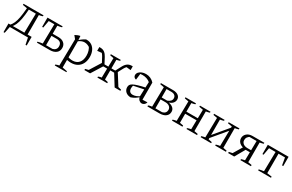

<svg xmlns="http://www.w3.org/2000/svg" viewBox="174 -1868 5227 3438"><g transform="rotate(30 2788.0 -149.5)"><path d="M76 -19 38 -32Q73 -70 95.5 -120.5Q118 -171 131.5 -242Q145 -313 153 -410L156 -444L64 -460V-483H477V-463Q461 -457 443.5 -452.5Q426 -448 402 -445V-31H335L343 -440H198Q190 -322 175 -241.5Q160 -161 136 -108Q112 -55 76 -19ZM7 136V-42H486V136H462L434 0H59L31 136Z M619 0V-20Q644 -26 668.5 -31.5Q693 -37 718 -39L725 -441H609L582 -291H559V-483H872V-463Q850 -456 828.5 -452Q807 -448 784 -445V-42H917Q956 -52 976 -77Q996 -102 996 -138Q996 -236 890 -236H755V-279H903Q975 -279 1018 -242.5Q1061 -206 1061 -143Q1061 -76 1013 -38Q965 0 884 0Z M1326 8Q1295 8 1260 2Q1225 -4 1187 -17L1204 -65Q1241 -52 1272 -46Q1303 -40 1329 -40Q1412 -40 1458.5 -93Q1505 -146 1505 -242Q1505 -293 1491 -337.5Q1477 -382 1449 -420L1494 -376Q1426 -432 1358 -432Q1296 -432 1234 -382L1233 -404Q1262 -433 1292 -454Q1322 -475 1355 -491Q1358 -491 1361.5 -491Q1365 -491 1367 -491Q1429 -491 1474.5 -460Q1520 -429 1544.5 -374Q1569 -319 1569 -250Q1569 -170 1539 -112Q1509 -54 1454.5 -23Q1400 8 1326 8ZM1100 194V175Q1115 170 1131 163.5Q1147 157 1172 154L1181 -393L1131 -454Q1157 -468 1182 -478.5Q1207 -489 1234 -493L1241 -400V155L1341 175V194Z M1870 0V-20Q1885 -28 1902.5 -32.5Q1920 -37 1937 -39L1945 -445L1869 -460V-483H2074V-463Q2052 -457 2036.5 -452.5Q2021 -448 2005 -445V-38L2072 -23V0ZM1601 0V-24L1675 -43L1654 -20L1817 -281L1872 -245L1719 0ZM1827 -233 1756 -366Q1742 -392 1724.5 -413Q1707 -434 1693 -443L1734 -424L1627 -413V-490Q1632 -491 1636.5 -491Q1641 -491 1645 -491Q1700 -491 1736.5 -464Q1773 -437 1800 -385L1874 -245ZM1835 -226V-268H1958V-226ZM1990 -226V-268H2111V-226ZM2226 0 2074 -245 2128 -282 2292 -22 2270 -43 2345 -24V0ZM2118 -233 2072 -245 2146 -385Q2173 -437 2210 -464Q2247 -491 2302 -491Q2306 -491 2310 -491Q2314 -491 2318 -490V-413L2211 -424L2252 -443Q2238 -434 2220.5 -413.5Q2203 -393 2189 -367Z M2786 5Q2757 5 2732 -17Q2707 -39 2697 -83L2708 -390Q2642 -444 2548 -444Q2528 -444 2508.5 -441Q2489 -438 2471 -433L2504 -452L2487 -313Q2459 -319 2444.5 -336Q2430 -353 2430 -377Q2430 -409 2452 -435Q2474 -461 2511.5 -476Q2549 -491 2595 -491Q2646 -491 2690 -471Q2734 -451 2767 -414V-60L2868 -64Q2863 -42 2850 -26.5Q2837 -11 2820.5 -3Q2804 5 2786 5ZM2560 10Q2496 9 2456.5 -27Q2417 -63 2417 -120Q2417 -148 2430 -169Q2443 -190 2476 -207.5Q2509 -225 2569 -243Q2629 -261 2723 -281V-240L2476 -189L2497 -201Q2492 -186 2489.5 -168.5Q2487 -151 2487 -137Q2487 -95 2508 -71.5Q2529 -48 2571 -48Q2602 -48 2638 -61Q2674 -74 2714 -102V-85Q2680 -53 2643.5 -29.5Q2607 -6 2560 10Z M2904 0V-21Q2915 -26 2933.5 -31.5Q2952 -37 2979 -39L2986 -445L2904 -460V-483H3156Q3224 -483 3264.5 -453Q3305 -423 3305 -373Q3305 -331 3277 -298.5Q3249 -266 3201 -252Q3259 -241 3293 -210Q3327 -179 3327 -132Q3327 -71 3280 -35.5Q3233 0 3150 0ZM3045 -16 3019 -42H3183Q3222 -51 3242 -75Q3262 -99 3262 -132Q3262 -175 3230 -201Q3198 -227 3145 -227H3038V-267H3158Q3241 -297 3241 -360Q3241 -399 3214.5 -420Q3188 -441 3144 -441H3019L3045 -467Z M3712 0V-19Q3729 -25 3749 -31Q3769 -37 3787 -39L3794 -445L3712 -460V-483H3930V-463Q3911 -457 3893 -452.5Q3875 -448 3854 -445V-38L3930 -23V0ZM3412 0V-21Q3429 -26 3447 -31Q3465 -36 3487 -39L3494 -445L3412 -460V-483H3629V-463Q3611 -457 3593 -452.5Q3575 -448 3555 -445V-38L3629 -23V0ZM3525 -225V-268H3824V-225Z M4117 -28 4114 -88 4421 -455V-392ZM4004 0V-21Q4021 -26 4039 -31Q4057 -36 4079 -39L4086 -445L4004 -460V-483H4221V-463Q4203 -457 4185 -452.5Q4167 -448 4146 -445L4147 -38L4221 -23V0ZM4305 0V-21Q4325 -27 4346 -32Q4367 -37 4385 -39L4392 -445L4305 -460V-483H4528V-463Q4495 -451 4452 -445V-38L4528 -23V0Z M4827 0V-21Q4848 -28 4866 -32Q4884 -36 4900 -39L4907 -441H4746L4774 -451Q4744 -434 4724.5 -409Q4705 -384 4705 -346Q4705 -316 4721 -294Q4737 -272 4764.5 -260.5Q4792 -249 4824 -249H4938V-207H4810L4781 -214Q4739 -219 4707 -237Q4675 -255 4657 -283.5Q4639 -312 4639 -348Q4639 -405 4682.5 -444Q4726 -483 4800 -483H5043V-463Q5027 -458 5008.5 -453Q4990 -448 4967 -445V-38L5044 -24V0ZM4573 0V-24L4670 -45L4629 -16L4764 -241L4820 -215L4698 0Z M5544 -483V-291H5520L5494 -441H5360V-38L5459 -23V0H5193V-21Q5218 -26 5243 -31.5Q5268 -37 5292 -39L5299 -441H5164L5137 -291H5114V-483Z"/></g></svg>

Font: Piazzolla 24pt Light
Style: Regular
Weight: 300
Designer: Juan Pablo del Peral
Foundry: Huerta Tipografica
Version: Version 2.005